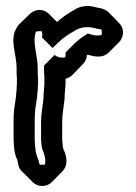

<svg xmlns="http://www.w3.org/2000/svg" viewBox="-20 -580 450 636"><path d="M197 -406C198 -400 197 -394 196 -390C185 -388 172 -389 161 -398L126 -363V-337C127 -332 127 -326 127 -319V-299C126 -282 124 -270 124 -254C122 -231 116 -203 116 -176V-119C117 -109 117 -101 118 -96C118 -93 119 -90 120 -86C128 -69 132 -50 129 -35C122 -34 116 -34 111 -35C110 -38 110 -40 109 -43C109 -45 108 -48 107 -51C97 -73 97 -87 95 -116V-176C95 -199 96 -218 100 -239L103 -260C103 -267 104 -275 105 -282C105 -287 105 -293 106 -300V-319C106 -323 106 -327 105 -331V-353C105 -398 86 -440 99 -475C106 -477 114 -477 119 -476C120 -469 121 -463 119 -456L154 -421L177 -443C193 -457 209 -468 224 -476C244 -490 269 -494 297 -486C301 -485 304 -484 307 -484C310 -484 315 -482 316 -482C317 -476 318 -472 317 -466C317 -465 316 -464 316 -464C299 -460 286 -464 271 -469C258 -461 246 -453 234 -442C233 -442 233 -442 232 -441ZM268 -397C268 -397 270 -398 271 -399C295 -391 321 -388 339 -405L340 -406L375 -441C381 -447 385 -456 387 -466C389 -482 384 -494 375 -503L340 -539C332 -547 320 -552 307 -554C304 -554 301 -555 297 -556C269 -564 244 -560 224 -546C206 -536 186 -523 169 -507L142 -534C139 -537 136 -539 133 -541C114 -552 93 -547 79 -534L78 -533L42 -498C39 -495 38 -492 36 -489C10 -450 35 -404 35 -353V-331C36 -327 36 -323 36 -319V-300C35 -293 35 -287 35 -282C34 -275 33 -267 33 -260L30 -239C26 -218 25 -199 25 -176V-116C27 -87 27 -73 37 -51C38 -48 39 -45 39 -43C41 -30 43 -22 51 -14L52 -13L88 23C106 41 135 40 152 23L187 -13C206 -32 202 -61 190 -86C189 -90 188 -93 188 -96C187 -101 187 -109 186 -119V-176C186 -203 192 -231 194 -254C194 -270 196 -282 197 -299V-319C204 -321 213 -325 219 -331L254 -367C262 -375 267 -385 268 -397Z"/></svg>

Font: Dictator
Style: Chalk
Weight: 500
Version: Version MIL.1277